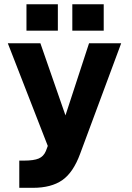

<svg xmlns="http://www.w3.org/2000/svg" viewBox="-20 -702 616 896"><path d="M317.5 -682H464V-559H317.5ZM103.5 -682H250V-559H103.5ZM70 47.5H92Q137.5 47.5 160.5 37.8Q183.5 28 194 3L203 -21L16.5 -500H168.5L285.5 -163.5L395.5 -500H545.5L354 15.5Q322 103 270.5 138.8Q219 174.5 134 174.5H70Z"/></svg>

Font: Overused Grotesk
Style: Bold
Weight: 710
Version: Version 0.004